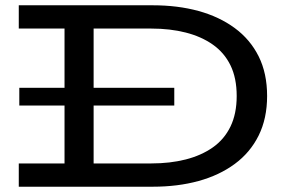

<svg xmlns="http://www.w3.org/2000/svg" viewBox="-20 -706 1092 726"><path d="M51 0V-88H552Q623 -88 682 -103Q741 -118 784.5 -148.5Q828 -179 851.5 -227.5Q875 -276 875 -343Q875 -411 851.5 -459Q828 -507 784.5 -537.5Q741 -568 682 -583Q623 -598 552 -598H51V-686H558Q652 -686 730.5 -664.5Q809 -643 867.5 -600Q926 -557 958 -493Q990 -429 990 -343Q990 -258 958 -193.5Q926 -129 867.5 -86Q809 -43 730.5 -21.5Q652 0 558 0ZM224 -52V-635H334V-52ZM53 -307V-374H639V-307Z"/></svg>

Font: BioRhyme SemiExpanded
Style: Regular
Weight: 400
Width: 6
Designer: Aoife Mooney
Foundry: Aoife Mooney Type
Version: Version 1.600;gftools[0.9.33]